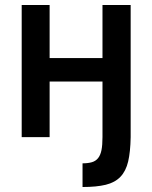

<svg xmlns="http://www.w3.org/2000/svg" viewBox="-20 -550 610 770"><path d="M67 -530H179V-317H391V-530H504V0Q503 59 494 97.5Q485 136 463 159Q441 182 404 191Q367 200 311 200V105Q333 105 348.5 100.5Q364 96 373.5 84Q383 72 387 52Q391 32 391 0V-223H179V0H67Z"/></svg>

Font: Golos UI Medium
Style: Regular
Weight: 500
Designer: A.Korolkova, Vitaly Kuzmin
Foundry: ParaType Ltd
Version: Version 2.000